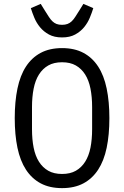

<svg xmlns="http://www.w3.org/2000/svg" viewBox="-20 -958 640 990"><path d="M300 12Q236 12 190 -12.5Q144 -37 114 -83Q84 -129 70 -196Q56 -263 56 -349Q56 -434 70 -501.5Q84 -569 114 -615Q144 -661 190 -685.5Q236 -710 300 -710Q364 -710 410 -685.5Q456 -661 486 -615Q516 -569 530 -501.5Q544 -434 544 -349Q544 -263 530 -196Q516 -129 486 -83Q456 -37 410 -12.5Q364 12 300 12ZM300 -61Q342 -61 371 -77.5Q400 -94 419 -124Q438 -154 446.5 -196.5Q455 -239 455 -292V-406Q455 -458 446.5 -501Q438 -544 419 -574Q400 -604 371 -620.5Q342 -637 300 -637Q258 -637 229 -620.5Q200 -604 181 -574Q162 -544 153.5 -501Q145 -458 145 -406V-292Q145 -239 153.5 -196.5Q162 -154 181 -124Q200 -94 229 -77.5Q258 -61 300 -61ZM300 -765Q260 -765 232.5 -780Q205 -795 186.5 -817.5Q168 -840 157 -866.5Q146 -893 139 -916L190 -938L211 -904Q223 -885 232 -871Q241 -857 250.5 -848Q260 -839 271.5 -834.5Q283 -830 300 -830Q316 -830 328 -834.5Q340 -839 349.5 -848Q359 -857 368 -871Q377 -885 389 -904L410 -938L461 -916Q454 -893 443 -866.5Q432 -840 413.5 -817.5Q395 -795 367.5 -780Q340 -765 300 -765Z"/></svg>

Font: IBM Plex Mono
Style: Regular
Weight: 400
Monospace: yes
Designer: Mike Abbink, Paul van der Laan, Pieter van Rosmalen
Foundry: Bold Monday
Version: Version 2.3